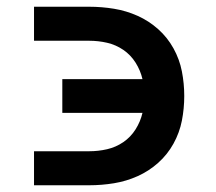

<svg xmlns="http://www.w3.org/2000/svg" viewBox="-20 -550 640 570"><path d="M81 0V-101H245Q272 -101 298 -107Q324 -113 346 -128Q368 -143 382.5 -166Q397 -189 403 -215H165V-315H403Q397 -341 382.5 -364Q368 -387 346 -402Q324 -417 298 -423Q272 -429 245 -429H81V-530H245Q282 -530 318.5 -524Q355 -518 388.5 -503Q422 -488 449.5 -463.5Q477 -439 495 -406.5Q513 -374 520 -338Q527 -302 527 -265Q527 -228 520 -192Q513 -156 495 -123.5Q477 -91 449.5 -66.5Q422 -42 388.5 -27Q355 -12 318.5 -6Q282 0 245 0Z"/></svg>

Font: Iosevka Curly Extended
Style: Bold
Weight: 700
Width: 7
Monospace: yes
Designer: Belleve Invis
Foundry: Belleve Invis
Version: Version 11.1.0; ttfautohint (v1.8.3)